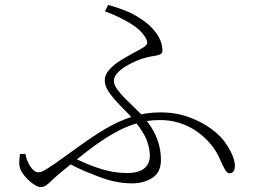

<svg xmlns="http://www.w3.org/2000/svg" viewBox="-20 -764 1040 779"><path d="M516 -20Q499 -20 480 -22Q461 -24 441 -28.5Q421 -33 400 -40Q367 -52 328 -68Q289 -84 245 -109L263 -130Q298 -114 336 -98Q374 -82 414 -72Q454 -62 495 -62Q542 -62 565 -80.5Q588 -99 588 -133Q588 -161 575.5 -194.5Q563 -228 526 -273Q506 -298 477.5 -326Q449 -354 427 -383Q405 -412 405 -438Q405 -461 423.5 -481.5Q442 -502 468.5 -518.5Q495 -535 520.5 -548.5Q546 -562 561 -571Q575 -580 577 -588Q579 -596 571 -610Q553 -642 509 -669Q465 -696 406 -718L419 -744Q455 -734 487 -721.5Q519 -709 549 -689Q587 -666 613 -631Q639 -596 639 -558Q639 -550 633 -545.5Q627 -541 617 -539Q607 -537 594 -535Q581 -533 567 -529Q552 -525 531 -516Q510 -507 489.5 -494.5Q469 -482 455.5 -467Q442 -452 442 -436Q442 -421 455 -402.5Q468 -384 488 -364Q508 -344 528.5 -324.5Q549 -305 563 -289Q601 -244 617 -202Q633 -160 633 -116Q633 -65 598.5 -42.5Q564 -20 516 -20ZM144 -5Q132 -5 111.5 -20Q91 -35 74.5 -57Q58 -79 58 -101Q58 -112 59 -120.5Q60 -129 61 -139L83 -140Q88 -111 103.5 -88Q119 -65 135 -65Q143 -65 150.5 -68Q158 -71 170.5 -79Q183 -87 204 -101Q259 -140 310 -177Q361 -214 411.5 -243.5Q462 -273 516 -290.5Q570 -308 631 -308Q694 -308 747 -288.5Q800 -269 839.5 -239.5Q879 -210 899 -178Q917 -150 925 -129Q933 -108 933 -90Q933 -77 927.5 -69Q922 -61 911 -61Q901 -61 892 -77.5Q883 -94 875 -112Q861 -147 837 -176.5Q813 -206 781 -229Q749 -252 710.5 -264.5Q672 -277 629 -277Q578 -277 531 -262.5Q484 -248 436 -220Q388 -192 334.5 -151Q281 -110 218 -57Q199 -41 187.5 -29.5Q176 -18 166.5 -11.5Q157 -5 144 -5Z"/></svg>

Font: Noto Serif SC ExtraLight ExtraLight
Style: Regular
Weight: 250
Version: Version 2.002-H1;hotconv 1.1.0;makeotfexe 2.6.0